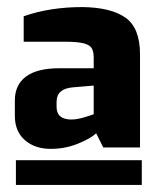

<svg xmlns="http://www.w3.org/2000/svg" viewBox="-20 -777 450 543"><path d="M148 -584H245V-614Q245 -631 239.5 -640.5Q234 -650 216.5 -654.5Q199 -659 165 -659H47V-731Q121 -757 213 -757Q294 -756 335 -727Q376 -698 376 -623V-360H272L252 -400Q236 -385 200 -370.5Q164 -356 124 -356Q78 -356 50 -381Q22 -406 22 -449V-493Q22 -537 53.5 -560.5Q85 -584 148 -584ZM245 -454V-535L186 -530Q140 -526 140 -489V-475Q140 -439 182 -439Q197 -439 217.5 -445Q238 -451 245 -454ZM25 -324H381V-254H25Z"/></svg>

Font: Exo
Style: Bold
Weight: 700
Designer: Natanael Gama
Foundry: Natanael Gama
Version: Version 1.500; ttfautohint (v1.6)